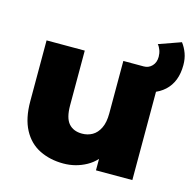

<svg xmlns="http://www.w3.org/2000/svg" viewBox="-104 -808 933 923"><g transform="rotate(15 362.5 -346.5)"><path d="M289 9Q223 9 170.5 -17Q118 -43 88.5 -98.5Q59 -154 59 -239V-542H249V-270Q249 -207 272.5 -180Q296 -153 339 -153Q367 -153 390 -166Q413 -179 427 -207.5Q441 -236 441 -281V-542H631V0H450V-153L485 -110Q457 -50 404 -20.5Q351 9 289 9ZM509 -422V-542H543Q567 -542 583.5 -559.5Q600 -577 600 -605Q600 -622 594.5 -637.5Q589 -653 580 -663L690 -702Q706 -681 715.5 -655Q725 -629 725 -597Q725 -514 675 -468Q625 -422 536 -422Z"/></g></svg>

Font: MOST Montserrat ExtraBold
Style: Regular
Weight: 800
Designer: Julieta Ulanovsky
Foundry: Julieta Ulanovsky
Version: Version 8.000;March 11, 2024;FontCreator 15.0.0.2926 64-bit